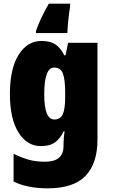

<svg xmlns="http://www.w3.org/2000/svg" viewBox="-20 -786 624 1046"><path d="M275 -418Q311 -418 323 -384.5Q335 -351 335 -282V-256Q335 -194 322.5 -164.5Q310 -135 276 -135Q221 -135 221 -272Q221 -418 275 -418ZM206 -563Q129 -563 81.5 -487.5Q34 -412 34 -274Q34 -139 80.5 -64.5Q127 10 203 10Q252 10 280.5 -11Q309 -32 326 -70H332Q329 -53 327.5 -32.5Q326 -12 326 2V10Q326 95 226 95Q175 95 137.5 84.5Q100 74 54 52V203Q129 240 240 240Q381 240 446 172Q511 104 511 -25V-553H351L337 -485H330Q311 -524 282.5 -543.5Q254 -563 206 -563ZM362 -766H246Q223 -726 206 -690.5Q189 -655 176 -617V-606H347Q348 -637 352 -675.5Q356 -714 362 -752Z"/></svg>

Font: Noto Sans Display SemiCondensed Black
Style: Regular
Weight: 900
Width: 4
Designer: Monotype Design Team
Foundry: Monotype Imaging Inc.
Version: Version 1.900